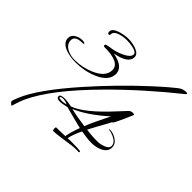

<svg xmlns="http://www.w3.org/2000/svg" viewBox="-208 -913 1201 1201"><g transform="rotate(45 393.0 -312.5)"><path d="M62 104Q58 104 50 96Q42 88 42 84Q42 76 56 42Q107 -83 296 -296Q437 -455 594 -600Q617 -621 648 -648.5Q679 -676 720 -709Q734 -720 747.5 -724.5Q761 -729 774 -729Q786 -729 786 -724Q786 -722 781 -717Q675 -632 579 -546Q483 -460 398 -374Q166 -141 91 23Q77 56 63 103Q63 104 62 104ZM153 -370Q104 -370 65 -384Q12 -404 12 -445Q12 -470 36 -485Q58 -499 83 -499Q109 -499 109 -491Q109 -487 100 -487Q34 -487 34 -448Q34 -413 70 -393Q100 -377 139 -377Q208 -377 271 -405Q351 -441 351 -499Q351 -566 213 -566Q205 -566 205 -574Q205 -584 217 -585Q224 -587 234 -588.5Q244 -590 257 -592Q292 -598 328 -615Q376 -638 376 -663Q376 -681 337 -690Q312 -696 282 -696Q252 -696 223 -687Q185 -675 185 -650Q185 -640 177 -640Q166 -640 166 -657Q166 -683 214 -698Q252 -709 284 -709Q317 -709 350 -698Q392 -683 392 -655Q392 -599 284 -579Q384 -560 384 -499Q384 -434 297 -398Q231 -370 153 -370ZM359 32Q352 32 352 13Q352 3 356 3Q367 3 386.5 2.5Q406 2 434 1Q440 -36 463 -99Q435 -106 398 -115Q361 -124 316 -137Q296 -132 281 -129.5Q266 -127 257 -127Q228 -127 228 -146Q228 -163 268 -163Q279 -163 294 -161Q309 -159 328 -155Q373 -171 430.5 -218Q488 -265 558 -342Q574 -358 602 -389Q613 -401 630 -401Q644 -401 644 -395Q644 -395 618 -335Q590 -275 588 -274Q587 -273 584 -270Q581 -267 577 -263Q573 -255 567.5 -244Q562 -233 554 -220Q545 -204 532 -180Q519 -156 502 -124Q530 -120 552.5 -118.5Q575 -117 592 -117Q616 -117 628 -120Q683 -133 683 -160Q683 -196 625 -215Q621 -217 615 -218Q609 -219 601 -220Q598 -222 598 -222Q598 -225 605 -225Q635 -225 664 -205Q692 -186 692 -155Q692 -119 651 -99Q620 -84 579 -84Q562 -84 539 -86.5Q516 -89 488 -94Q460 -37 454 0Q467 -1 477.5 -1Q488 -1 497 -1Q548 -1 564 2Q568 3 568 8Q568 13 563 13Q561 13 558.5 13Q556 13 552 12H542Q526 12 503.5 14.5Q481 17 450 22Q419 27 396.5 29.5Q374 32 359 32ZM474 -127Q488 -162 507 -202Q526 -242 549 -288Q437 -188 345 -150Q371 -144 403.5 -138Q436 -132 474 -127ZM267 -139Q279 -139 300 -145Q279 -155 261 -155Q238 -155 238 -145Q238 -139 267 -139Z"/></g></svg>

Font: Ruthie
Style: Regular
Weight: 400
Designer: Robert E. Leuschke
Foundry: Robert E. Leuschke
Version: Version 1.012